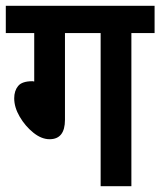

<svg xmlns="http://www.w3.org/2000/svg" viewBox="-20 -642 553 662"><path d="M204 -528V-229Q204 -162 151 -162Q123 -162 95 -184.5Q67 -207 48 -239.5Q29 -272 29 -303Q29 -329 42.5 -345.5Q56 -362 92 -362L98 -361V-528H0V-622H513V-528H433V0H327V-528Z"/></svg>

Font: Noto Sans Devanagari Condensed SemiBold
Style: Regular
Weight: 600
Width: 3
Designer: Jelle Bosma - Monotype Design Team
Foundry: Monotype Imaging Inc.
Version: Version 2.004; ttfautohint (v1.8.4.7-5d5b)